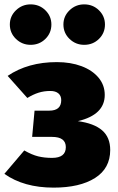

<svg xmlns="http://www.w3.org/2000/svg" viewBox="-25 -838 541 878"><path d="M454 -404Q454 -313 331 -284Q405 -274 442 -242Q479 -210 479 -152Q479 -68 409.5 -24Q340 20 220 20Q84 20 -5 -43L86 -150Q121 -130 149.5 -123Q178 -116 213 -116Q276 -116 276 -165Q276 -212 213 -212H122L133 -332H200Q255 -332 255 -380Q255 -400 242 -411Q229 -422 205 -422Q176 -422 151 -414Q126 -406 100 -390L10 -491Q103 -554 235 -554Q298 -554 347.5 -535.5Q397 -517 425.5 -483Q454 -449 454 -404ZM210 -726Q210 -687 182.5 -660Q155 -633 115 -633Q76 -633 48 -660Q20 -687 20 -726Q20 -764 48 -791Q76 -818 115 -818Q155 -818 182.5 -791Q210 -764 210 -726ZM455 -726Q455 -687 427.5 -660Q400 -633 360 -633Q321 -633 293 -660Q265 -687 265 -726Q265 -764 293 -791Q321 -818 360 -818Q400 -818 427.5 -791Q455 -764 455 -726Z"/></svg>

Font: Fira Sans Black
Style: Regular
Weight: 900
Designer: Carrois Corporate & Edenspiekermann AG
Foundry: Carrois Corporate GbR & Edenspiekermann AG
Version: Version 4.203